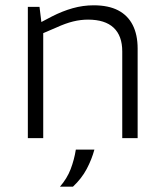

<svg xmlns="http://www.w3.org/2000/svg" viewBox="-20 -521 615 724"><path d="M85 0V-495H129L136 -438L176 -459Q215 -479 254 -490Q293 -501 333 -501Q389 -501 425.5 -482Q462 -463 480.5 -426.5Q499 -390 499 -338V0H441V-327Q441 -386 408.5 -416.5Q376 -447 312 -447Q284 -447 255.5 -440Q227 -433 192 -417L143 -396V0ZM206 183Q233 152 246.5 116.5Q260 81 266 43H336Q326 80 307 116Q288 152 255 183Z"/></svg>

Font: REM ExtraLight
Style: Regular
Weight: 250
Designer: Octavio Pardo
Foundry: Ashler Design
Version: Version 1.005;gftools[0.9.28]